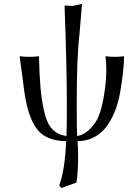

<svg xmlns="http://www.w3.org/2000/svg" viewBox="-20 -718 678 976"><path d="M374 0Q377 25.4 377 76.2Q377 165.5 368.2 210L292 237.8L280.8 224.1Q309.6 149.4 315.9 5.9Q315.9 2.4 315.9 0Q230 -2.4 185.1 -43Q126 -97.7 104 -249Q99.1 -281.2 92.8 -335.4Q85 -397.9 80.1 -429.2L82 -432.1Q100.1 -429.2 128.9 -429.2Q157.7 -429.2 175.8 -432.1L178.2 -429.2Q180.2 -336.9 186 -271Q200.2 -127 232.9 -77.1Q263.7 -33.2 317.9 -26.9Q319.8 -78.6 319.8 -175.8Q319.8 -388.7 308.1 -689.9L350.1 -688L397 -698.2L383.8 -542Q369.6 -419.9 370.1 -181.2Q370.1 -51.3 372.1 -26.9Q422.4 -32.7 466.3 -98.1Q498 -146 513.7 -268.1Q513.7 -270 514.2 -271Q525.9 -365.7 516.1 -429.2L518.1 -432.1Q536.1 -429.2 564.9 -429.2Q590.8 -429.2 608.9 -432.1L610.8 -429.2Q609.4 -356.9 590.8 -249Q571.3 -137.7 516.1 -67.9Q462.4 -2.4 374 0Z"/></svg>

Font: Linux Biolinum Capitals O
Style: Small Caps
Weight: 400
Designer: Philipp H. Poll
Foundry: Philipp H. Poll
Version: Version 1.0.4